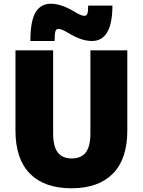

<svg xmlns="http://www.w3.org/2000/svg" viewBox="-20 -1000 766 1030"><path d="M383 -935Q416 -915 433 -915Q444 -915 448.5 -926Q453 -937 453 -970H583Q583 -780 473 -780Q416 -780 343 -825Q310 -845 293 -845Q282 -845 277.5 -832.5Q273 -820 273 -780H143Q143 -887 170.5 -933.5Q198 -980 253 -980Q310 -980 383 -935ZM63 -300V-730H265V-285Q265 -214 290 -182Q315 -150 365 -150Q415 -150 440 -182Q465 -214 465 -285V-730H663V-300Q663 -147 585.5 -68.5Q508 10 363 10Q218 10 140.5 -68.5Q63 -147 63 -300Z"/></svg>

Font: M PLUS 1p Black
Style: Regular
Weight: 900
Version: Version 1.061